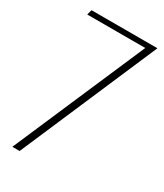

<svg xmlns="http://www.w3.org/2000/svg" viewBox="-161 -687 645 754"><g transform="rotate(30 162.0 -310.0)"><path d="M24 0 282 -597H19L25 -620H324L57 0Z"/></g></svg>

Font: Smooch Sans ExtraLight
Style: Regular
Weight: 200
Designer: Robert E. Leuschke
Foundry: Robert E. Leuschke
Version: Version 1.010; ttfautohint (v1.8.3)